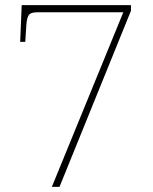

<svg xmlns="http://www.w3.org/2000/svg" viewBox="-20 -732 599 752"><path d="M463 -684 183 0H213L493 -690V-712H65L59 -568H79L83 -631C86 -680 97 -684 133 -684Z"/></svg>

Font: Noto Serif Sinhala Thin
Style: Regular
Weight: 100
Designer: Jelle Bosma - Monotype Design Team
Foundry: Monotype Imaging Inc.
Version: Version 2.007